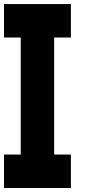

<svg xmlns="http://www.w3.org/2000/svg" viewBox="-20 -937 457 957"><path d="M0 -166.7H83.3V-750H0V-916.7H333.3V-750H250V-166.7H333.3V0H0Z"/></svg>

Font: Galmuri11 Bold
Style: Regular
Weight: 700
Designer: Lee Minseo (quiple)
Version: Version 2.397;hotconv 1.1.1;makeotfexe 2.6.0 DEVELOPMENT